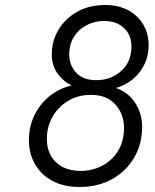

<svg xmlns="http://www.w3.org/2000/svg" viewBox="-20 -732 616 764"><path d="M297 12Q233 12 188 -12.5Q143 -37 119 -79.2Q95 -121.5 95 -174.5Q95 -252 140.8 -312.2Q186.5 -372.5 265.5 -392.5Q236.5 -404 211.2 -436.5Q186 -469 186 -516Q186 -568 212.2 -612.8Q238.5 -657.5 286.5 -684.8Q334.5 -712 399.5 -712Q452.5 -712 491 -690.8Q529.5 -669.5 550.5 -633.2Q571.5 -597 571.5 -551.5Q571.5 -492.5 536.5 -446.2Q501.5 -400 441.5 -382Q490 -365 517.8 -322.8Q545.5 -280.5 545.5 -226.5Q545.5 -159 514 -105Q482.5 -51 426.5 -19.5Q370.5 12 297 12ZM363 -413Q422 -413 462.5 -449.8Q503 -486.5 503 -546.5Q503 -592.5 473.5 -620.5Q444 -648.5 394.5 -648.5Q356.5 -648.5 324.8 -632Q293 -615.5 274.2 -585.2Q255.5 -555 255.5 -514.5Q255.5 -473 283 -443Q310.5 -413 363 -413ZM301 -52Q348 -52 387.2 -72.8Q426.5 -93.5 450 -132Q473.5 -170.5 473.5 -224Q473.5 -277 439.5 -315.8Q405.5 -354.5 341 -354.5Q291.5 -354.5 252 -331.2Q212.5 -308 189.5 -268.2Q166.5 -228.5 166.5 -178.5Q166.5 -121 202.8 -86.5Q239 -52 301 -52Z"/></svg>

Font: Overpass Light
Style: Italic
Weight: 300
Italic angle: -10°
Designer: Delve Withrington, Dave Bailey, Thomas Jockin
Foundry: Delve Fonts LLC
Version: Version 4.000; ttfautohint (v1.8.3)